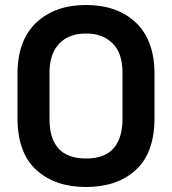

<svg xmlns="http://www.w3.org/2000/svg" viewBox="-20 -734 688 768"><path d="M324 14Q200 14 125 -54.5Q50 -123 50 -262V-438Q50 -573 125 -643.5Q200 -714 324 -714Q449 -714 523.5 -643.5Q598 -573 598 -438V-262Q598 -123 523.5 -54.5Q449 14 324 14ZM324 -100Q399 -100 434.5 -141Q470 -182 470 -258V-444Q470 -521 430.5 -560.5Q391 -600 324 -600Q255 -600 216.5 -559Q178 -518 178 -444V-258Q178 -179 214.5 -139.5Q251 -100 324 -100Z"/></svg>

Font: Space Grotesk Variable Light
Style: Regular
Weight: 300
Designer: Florian Karsten
Foundry: Florian Karsten
Version: Version 2.000